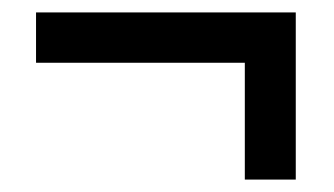

<svg xmlns="http://www.w3.org/2000/svg" viewBox="-20 -413 538 309"><path d="M456 -393V-124H374V-312H38V-393Z"/></svg>

Font: Noto Sans Display SemiCondensed Medium
Style: Regular
Weight: 500
Width: 4
Designer: Monotype Design Team
Foundry: Monotype Imaging Inc.
Version: Version 2.003